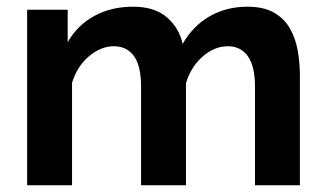

<svg xmlns="http://www.w3.org/2000/svg" viewBox="-20 -553 971 573"><path d="M875 0H741V-294Q741 -356 719.5 -385.5Q698 -415 660 -415Q620 -415 585 -384.5Q550 -354 535 -305V0H401V-294Q401 -357 379.5 -386Q358 -415 320 -415Q281 -415 245.5 -385Q210 -355 195 -306V0H61V-524H182V-427Q211 -478 261.5 -505.5Q312 -533 377 -533Q442 -533 478.5 -501Q515 -469 525 -422Q556 -476 606 -504.5Q656 -533 718 -533Q767 -533 797.5 -515.5Q828 -498 845 -468.5Q862 -439 868.5 -402Q875 -365 875 -327Z"/></svg>

Font: Raleway
Style: Bold
Weight: 700
Designer: Matt McInerney, Pablo Impallari, Rodrigo Fuenzalida
Foundry: Matt McInerney, Pablo Impallari, Rodrigo Fuenzalida
Version: Version 4.026